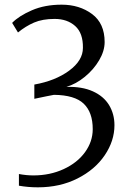

<svg xmlns="http://www.w3.org/2000/svg" viewBox="-20 -640 564 822"><path d="M428 -460Q428 -422 404.5 -382Q381 -342 343 -311Q305 -280 264 -268Q331 -270 377.5 -249Q424 -228 447 -190Q470 -152 470 -104Q470 -37 428.5 24.5Q387 86 312 124Q237 162 142 162Q100 162 61 155V105Q93 111 123 111Q194 111 252.5 84Q311 57 344 11.5Q377 -34 377 -87Q377 -159 338.5 -196Q300 -233 211 -234L180 -228L127 -217V-278Q217 -294 276 -337.5Q335 -381 335 -435Q336 -498 302 -528.5Q268 -559 214 -559Q162 -559 126 -543.5Q90 -528 57 -501L32 -542Q61 -572 116.5 -596Q172 -620 244 -620Q320 -620 374 -580Q428 -540 428 -460Z"/></svg>

Font: Martel
Style: Regular
Weight: 400
Designer: Dan Reynolds
Foundry: Dan Reynolds
Version: Version 1.001; ttfautohint (v1.1) -l 5 -r 5 -G 72 -x 0 -D la